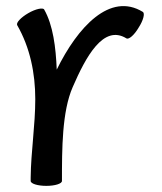

<svg xmlns="http://www.w3.org/2000/svg" viewBox="-20 -590 529 626"><path d="M182 0C182 -104 182 -226 217 -306C260 -405 317 -511 392 -465C400 -460 418 -476 432 -500C447 -523 453 -546 446 -551C339 -617 233 -502 165 -363C162 -436 153 -508 124 -559C120 -566 96 -561 72 -547C48 -533 32 -516 36 -508C78 -435 95 -351 95 -267C95 -181 81 -97 80 -11C80 -11 80 -10 80 -9C80 -9 80 -8 80 -6C80 -6 80 -5 80 -4C80 -3 80 -1 80 0C80 9 103 16 131 16C159 16 182 9 182 0Z"/></svg>

Font: Nupuram Medium
Style: Regular
Weight: 500
Designer: Santhosh Thottingal (santhosh.thottingal@gmail.com)
Foundry: SMC
Version: Version 1.000